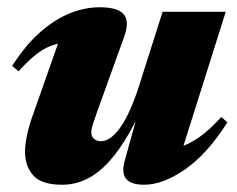

<svg xmlns="http://www.w3.org/2000/svg" viewBox="-20 -494 652 529"><path d="M324 -52.5 381.5 -259.5 393.5 -246Q365.5 -179 337.2 -129.5Q309 -80 279.8 -48Q250.5 -16 218.5 -0.5Q186.5 15 151 15Q94.5 15 71.8 -10.5Q49 -36 49 -75.5Q49 -94 53.8 -118.2Q58.5 -142.5 67.5 -168.5L157 -422.5L191 -377Q157.5 -378.5 132.5 -371.8Q107.5 -365 84 -347.5Q60.5 -330 31 -297.5L13.5 -312.5Q51 -370.5 91.2 -405.8Q131.5 -441 172.8 -457.5Q214 -474 254.5 -474Q305 -474 321.2 -454.2Q337.5 -434.5 321.5 -391L248.5 -188.5Q239.5 -163.5 235.5 -150.8Q231.5 -138 231.5 -129.5Q231.5 -118 239 -111.5Q246.5 -105 258.5 -105Q270 -105 282.5 -113Q295 -121 307.8 -137.8Q320.5 -154.5 333.5 -181.2Q346.5 -208 359 -244.5L428 -461.5H602L468.5 -38.5L429 -80.5Q453 -82 477.2 -89.5Q501.5 -97 529 -116Q556.5 -135 589.5 -171.5L606.5 -157Q551.5 -70 490.2 -27.5Q429 15 377 15Q341.5 15 327.8 -1Q314 -17 324 -52.5Z"/></svg>

Font: Newsreader 36pt ExtraBold
Style: Italic
Weight: 800
Italic angle: -17°
Designer: Hugues Gentile
Foundry: Production Type
Version: Version 1.003